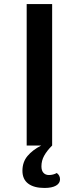

<svg xmlns="http://www.w3.org/2000/svg" viewBox="-20 -720 390 950"><path d="M112 -700H238V0H112ZM91 125Q91 82 116 52Q141 22 184 0H238Q212 26 198.5 50.5Q185 75 185 103Q185 124 195 135Q205 146 222 146Q243 146 261 136Q277 148 277 167Q277 187 257 198.5Q237 210 200 210Q148 210 119.5 188.5Q91 167 91 125Z"/></svg>

Font: Krub SemiBold
Style: Regular
Weight: 600
Version: Version 1.000; ttfautohint (v1.6)